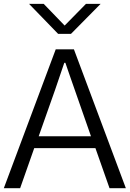

<svg xmlns="http://www.w3.org/2000/svg" viewBox="-24 -991 683 1011"><path d="M179.7 -273.4Q248 -273.4 455.1 -273.4Q433.6 -335 369.1 -519.5Q361.3 -542 343.8 -591.8Q327.1 -640.6 320.3 -660.2Q318.4 -660.2 314.5 -660.2Q273.4 -540 266.6 -519.5Q237.3 -437.5 179.7 -273.4ZM-3.9 0Q64.5 -182.6 269.5 -731.4Q293.9 -731.4 365.2 -731.4Q433.6 -548.8 638.7 0Q617.2 0 552.7 0Q534.2 -52.7 478.5 -210.9Q397.5 -210.9 156.2 -210.9Q137.7 -158.2 82 0Q60.5 0 -3.9 0ZM128.9 -970.7Q148.4 -970.7 206.1 -970.7Q233.4 -942.4 316.4 -856.4Q344.7 -884.8 428.7 -970.7Q448.2 -970.7 505.9 -970.7Q466.8 -930.7 349.6 -812.5Q333 -812.5 282.2 -812.5Q244.1 -851.6 128.9 -970.7Z"/></svg>

Font: Gothic A1
Style: Regular
Weight: 400
Designer: HanYang I&C Co.,Ltd.
Version: Version 2.50